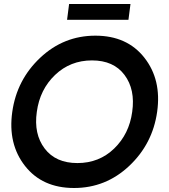

<svg xmlns="http://www.w3.org/2000/svg" viewBox="-20 -940 855 970"><path d="M329.1 -919.9H639.2L628.9 -839.8H318.8ZM632.6 -101.6Q514.2 9.8 354 9.8Q193.8 9.8 106.4 -101.6Q19 -212.9 42 -375Q64.9 -537.1 183.3 -648.4Q301.8 -759.8 461.9 -759.8Q622.1 -759.8 709.5 -648.4Q796.9 -537.1 773.9 -375Q751 -212.9 632.6 -101.6ZM647.9 -375Q664.1 -487.8 609.1 -561.3Q554.2 -634.8 444.8 -634.8Q335 -634.8 258.1 -561.3Q181.2 -487.8 166 -375Q149.9 -263.2 205.6 -189.7Q261.2 -116.2 371.1 -116.2Q481 -116.2 556.9 -189.7Q632.8 -263.2 647.9 -375Z"/></svg>

Font: Oakes Grotesk
Style: SemiBold Italic
Weight: 600
Designer: Samuel Oakes
Foundry: Samuel Oakes
Version: Version 1.0 | wf-rip DC20170320